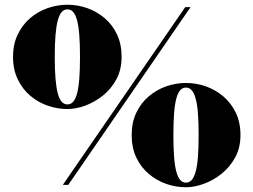

<svg xmlns="http://www.w3.org/2000/svg" viewBox="-20 -780 1068 810"><path d="M245 0 761.5 -750H784L268 0ZM264.5 -320Q222 -320 181 -334.2Q140 -348.5 107.2 -376.5Q74.5 -404.5 54.8 -445.5Q35 -486.5 35 -540Q35 -593.5 54.8 -634.5Q74.5 -675.5 107.2 -703.5Q140 -731.5 181 -745.8Q222 -760 264.5 -760Q307 -760 347.8 -745.8Q388.5 -731.5 421.5 -703.5Q454.5 -675.5 473.8 -634.5Q493 -593.5 493 -540Q493 -486.5 471 -445.5Q449 -404.5 413.8 -376.5Q378.5 -348.5 339 -334.2Q299.5 -320 264.5 -320ZM264.5 -339.5Q278.5 -339.5 288.5 -350.5Q298.5 -361.5 305 -385.2Q311.5 -409 314.5 -447.2Q317.5 -485.5 317.5 -540Q317.5 -595 314.5 -633Q311.5 -671 305 -694.8Q298.5 -718.5 288.5 -729.5Q278.5 -740.5 264.5 -740.5Q250.5 -740.5 240.5 -729.5Q230.5 -718.5 224 -694.8Q217.5 -671 214.2 -633Q211 -595 211 -540Q211 -485.5 214.2 -447.2Q217.5 -409 224 -385.2Q230.5 -361.5 240.5 -350.5Q250.5 -339.5 264.5 -339.5ZM764.5 10Q722 10 681.2 -4.2Q640.5 -18.5 607.5 -46.5Q574.5 -74.5 555 -115.5Q535.5 -156.5 535.5 -210Q535.5 -263.5 555 -304.5Q574.5 -345.5 607.5 -373.5Q640.5 -401.5 681.2 -415.8Q722 -430 764.5 -430Q807 -430 848 -415.8Q889 -401.5 922 -373.5Q955 -345.5 974.8 -304.5Q994.5 -263.5 994.5 -210Q994.5 -156.5 972 -115.5Q949.5 -74.5 914.2 -46.5Q879 -18.5 839.2 -4.2Q799.5 10 764.5 10ZM764.5 -9.5Q778.5 -9.5 788.5 -20.5Q798.5 -31.5 805.2 -55.2Q812 -79 815 -117.2Q818 -155.5 818 -210Q818 -265 815 -303Q812 -341 805.2 -364.8Q798.5 -388.5 788.5 -399.5Q778.5 -410.5 764.5 -410.5Q750.5 -410.5 740.5 -399.5Q730.5 -388.5 724 -364.8Q717.5 -341 714.5 -303Q711.5 -265 711.5 -210Q711.5 -155.5 714.5 -117.2Q717.5 -79 724 -55.2Q730.5 -31.5 740.5 -20.5Q750.5 -9.5 764.5 -9.5Z"/></svg>

Font: Bodoni Moda ExtraBold
Style: Regular
Weight: 800
Version: Version 2.005